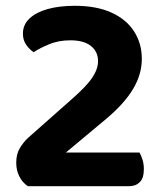

<svg xmlns="http://www.w3.org/2000/svg" viewBox="-20 -642 559 662"><path d="M59 -526Q59 -557 82 -578.5Q105 -600 145 -611Q185 -622 238 -622Q313 -622 364.5 -598.5Q416 -575 442.5 -533.5Q469 -492 469 -439Q469 -386 439 -335.5Q409 -285 346 -232L207 -116H461Q466 -108 471 -92.5Q476 -77 476 -59Q476 -28 462 -14Q448 0 425 0H76Q57 -13 46.5 -34Q36 -55 36 -81Q36 -111 48.5 -131.5Q61 -152 76 -166L224 -297Q278 -344 298 -374Q318 -404 318 -431Q318 -464 293.5 -483.5Q269 -503 223 -503Q182 -503 149.5 -489.5Q117 -476 96 -462Q81 -472 70 -488Q59 -504 59 -526Z"/></svg>

Font: Baloo Bhaijaan 2
Style: Bold
Weight: 700
Designer: Sanskriti Dholi, Noopur Datye and Ek Type
Foundry: Ek Type
Version: Version 1.701